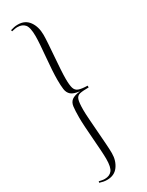

<svg xmlns="http://www.w3.org/2000/svg" viewBox="-272 -870 875 1145"><g transform="rotate(-30 165.0 -297.5)"><path d="M91 237Q76 237 65 234.5Q54 232 40 228L42 219Q53 221 62 223Q71 225 81 225Q114 225 131 204Q148 183 148 125Q148 103 145.5 64.5Q143 26 139.5 -18Q136 -62 133.5 -102Q131 -142 131 -167Q131 -216 134.5 -243Q138 -270 155.5 -283.5Q173 -297 214 -302Q172 -307 155 -322Q138 -337 134.5 -363Q131 -389 131 -428Q131 -457 133.5 -497.5Q136 -538 140 -580.5Q144 -623 146.5 -660Q149 -697 149 -719Q149 -780 131.5 -800Q114 -820 81 -820Q71 -820 62 -818Q53 -816 42 -814L40 -823Q54 -827 65 -829.5Q76 -832 91 -832Q141 -832 167.5 -795Q194 -758 194 -702Q194 -680 191.5 -642Q189 -604 185.5 -560Q182 -516 179.5 -475.5Q177 -435 177 -409Q177 -366 183.5 -344.5Q190 -323 210 -316Q230 -309 270 -308V-296Q230 -296 209.5 -291.5Q189 -287 182 -266.5Q175 -246 175 -196Q175 -171 178 -129.5Q181 -88 184.5 -41.5Q188 5 191 46Q194 87 194 113Q194 164 167.5 200.5Q141 237 91 237Z"/></g></svg>

Font: Display Extralight
Style: Regular
Weight: 200
Designer: Latin by Veronika Burian and Jose Scaglione. Greek by Irene Vlachou. Cyrillic by Vera Evstafieva.
Foundry: TypeTogether
Version: Version 3.002